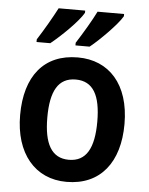

<svg xmlns="http://www.w3.org/2000/svg" viewBox="-54 -811 671 865"><g transform="rotate(5 281.0 -378.0)"><path d="M472 -756V-766H352C333 -727 295 -663 266 -618V-606H330C375 -642 451 -719 472 -756ZM296 -756V-766H176C156 -727 119 -663 90 -618V-606H152C201 -645 275 -718 296 -756ZM517 -272C517 -453 422 -553 282 -553C129 -553 45 -448 45 -272C45 -99 136 10 279 10C433 10 517 -100 517 -272ZM168 -272C168 -391 202 -453 281 -453C360 -453 394 -391 394 -272C394 -153 360 -90 281 -90C202 -90 168 -154 168 -272Z"/></g></svg>

Font: Noto Sans Armenian SemiCondensed SemiBold
Style: Regular
Weight: 600
Width: 4
Designer: Monotype Design Team
Foundry: Monotype Imaging Inc.
Version: Version 2.008